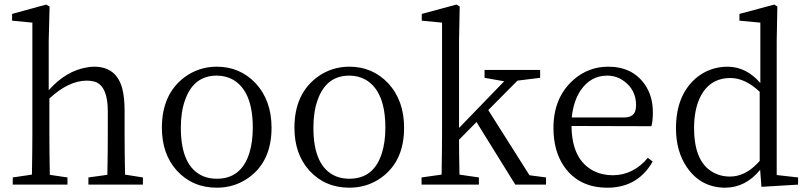

<svg xmlns="http://www.w3.org/2000/svg" viewBox="-20 -827 3613 860"><path d="M540 -44.9 620.1 -32.2V0H376V-32.2L460.9 -43.9Q462.9 -155.3 462.9 -227.5V-328.1Q462.9 -436.5 410.2 -459Q392.6 -465.8 367.2 -465.8Q286.1 -464.8 201.2 -385.7V-227.5Q201.2 -155.3 203.1 -43.9L282.2 -32.2V0H37.1V-32.2L123 -44.9Q125 -154.3 125 -227.5V-725.6L34.2 -734.4V-764.6L186.5 -806.6L202.1 -797.9L198.2 -643.6V-422.9Q276.4 -510.7 371.1 -525.4Q386.7 -528.3 401.4 -528.3Q502.9 -528.3 528.3 -427.7Q538.1 -387.7 538.1 -332V-227.5Q538.1 -154.3 540 -44.9Z M951.2 13.7Q841.8 13.7 771.5 -63.5Q705.1 -137.7 705.1 -254.9Q705.1 -404.3 805.7 -480.5Q870.1 -528.3 951.2 -528.3Q1054.7 -528.3 1125 -454.1Q1196.3 -377 1196.3 -254.9Q1196.3 -104.5 1093.8 -31.2Q1031.2 13.7 951.2 13.7ZM951.2 -26.4Q1060.5 -26.4 1096.7 -140.6Q1112.3 -190.4 1112.3 -254.9Q1112.3 -418 1024.4 -469.7Q991.2 -488.3 951.2 -488.3Q846.7 -488.3 808.6 -377.9Q790 -326.2 790 -254.9Q790 -79.1 891.6 -37.1Q918.9 -26.4 951.2 -26.4Z M1544.9 13.7Q1435.5 13.7 1365.2 -63.5Q1298.8 -137.7 1298.8 -254.9Q1298.8 -404.3 1399.4 -480.5Q1463.9 -528.3 1544.9 -528.3Q1648.4 -528.3 1718.8 -454.1Q1790 -377 1790 -254.9Q1790 -104.5 1687.5 -31.2Q1625 13.7 1544.9 13.7ZM1544.9 -26.4Q1654.3 -26.4 1690.4 -140.6Q1706.1 -190.4 1706.1 -254.9Q1706.1 -418 1618.2 -469.7Q1585 -488.3 1544.9 -488.3Q1440.4 -488.3 1402.3 -377.9Q1383.8 -326.2 1383.8 -254.9Q1383.8 -79.1 1485.4 -37.1Q1512.7 -26.4 1544.9 -26.4Z M2351.6 -42 2425.8 -32.2V0H2288.1L2114.3 -280.3L2036.1 -201.2Q2036.1 -143.6 2038.1 -44.9L2125 -32.2V0H1868.2V-32.2L1958 -44.9Q1960 -162.1 1960 -227.5V-725.6L1869.1 -734.4V-764.6L2024.4 -806.6L2039.1 -797.9L2036.1 -643.6V-253.9L2238.3 -462.9L2150.4 -478.5V-513.7H2399.4V-478.5L2297.9 -465.8L2167 -334Z M2541 -300.8H2775.4Q2824.2 -300.8 2828.1 -342.8Q2829.1 -348.6 2829.1 -355.5Q2829.1 -422.9 2777.3 -461.9Q2743.2 -488.3 2699.2 -488.3Q2625 -488.3 2579.1 -419.9Q2547.9 -371.1 2541 -300.8ZM2897.5 -261.7 2540 -262.7Q2541 -112.3 2638.7 -61.5Q2677.7 -42 2725.6 -42Q2817.4 -43 2881.8 -120.1L2903.3 -103.5Q2839.8 8.8 2710.9 13.7Q2705.1 13.7 2700.2 13.7Q2573.2 13.7 2506.8 -81.1Q2459 -150.4 2459 -253.9Q2459 -389.6 2547.9 -468.8Q2615.2 -528.3 2704.1 -528.3Q2811.5 -528.3 2867.2 -450.2Q2904.3 -397.5 2904.3 -324.2Q2904.3 -282.2 2897.5 -261.7Z M3382.8 -106.4V-416Q3317.4 -477.5 3252 -477.5Q3157.2 -477.5 3115.2 -389.6Q3088.9 -334 3088.9 -253.9Q3088.9 -92.8 3184.6 -49.8Q3213.9 -36.1 3249 -36.1Q3315.4 -36.1 3371.1 -93.8Q3377 -100.6 3382.8 -106.4ZM3459 -43 3554.7 -32.2V0L3390.6 9.8L3384.8 -66.4Q3320.3 12.7 3229.5 13.7Q3119.1 13.7 3056.6 -78.1Q3007.8 -149.4 3007.8 -252Q3007.8 -398.4 3095.7 -475.6Q3157.2 -528.3 3240.2 -528.3Q3323.2 -527.3 3385.7 -455.1V-725.6L3292 -734.4V-764.6L3448.2 -806.6L3461.9 -797.9L3459 -644.5Z"/></svg>

Font: GenYoMin JP Regular
Style: Regular
Weight: 400
Version: Version 1.001;PS 1;hotconv 16.6.51;makeotf.lib2.5.65220 DEVE